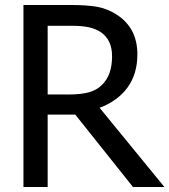

<svg xmlns="http://www.w3.org/2000/svg" viewBox="-20 -747 677 767"><path d="M636.7 0H511.2L280.8 -289.1H170.4V0H73.7V-727.1H261.2Q329.1 -727.1 369.6 -719.5Q410.2 -711.9 446.3 -688.5Q528.8 -635.3 528.8 -529.8Q528.8 -451.2 489.3 -397.2Q449.7 -343.3 377.9 -316.4ZM381.8 -619.1Q361.3 -632.3 334.2 -638.2Q307.1 -644 266.1 -644H170.4V-369.6H255.4Q301.3 -369.6 333 -377.7Q364.7 -385.7 386.7 -407.2Q407.7 -427.7 417.7 -456.1Q427.7 -484.4 427.7 -522.5Q427.7 -588.4 381.8 -619.1Z"/></svg>

Font: SG Kara Bold
Style: Regular
Weight: 400
Designer: Damoon Khanjanzadeh
Version: Version 1.000